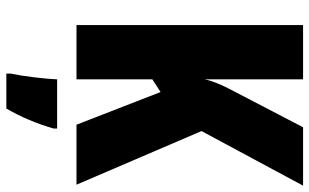

<svg xmlns="http://www.w3.org/2000/svg" viewBox="-205 -549 975 605"><g transform="rotate(90 282.5 -246.5)"><path d="M373 0 270 -265 230 -239V0H59V-714H230V-404Q237 -439 267 -495L381 -714H565L393 -394L562 0ZM385 72Q362 152 322 221H212V207Q218 179 223.5 134Q229 89 230 61H385Z"/></g></svg>

Font: Noto Sans UI CondBlack
Style: Regular
Weight: 900
Width: 3
Designer: Monotype Design Team
Foundry: Monotype Imaging Inc.
Version: Version 1.001